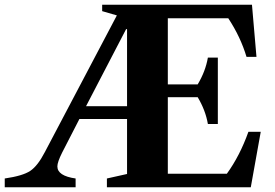

<svg xmlns="http://www.w3.org/2000/svg" viewBox="-47 -790 1160 810"><path d="M-27 0V-37Q49 -48 80.5 -69Q112 -90 142 -148L446 -725L384 -743V-770H1016L1035 -550H993Q968 -634 916 -713H661V-434H787Q820 -489 830 -547H872V-267H830Q820 -325 787 -380H661V-57H910Q965 -133 1001 -234H1053L1011 0H404V-37L489 -56V-288H288L215 -146Q195 -106 195 -88Q195 -48 272 -37V0ZM316 -342H489V-667H485Z"/></svg>

Font: Libre Caslon Text
Style: Bold
Weight: 700
Designer: Pablo Impallari, Rodrigo Fuenzalida
Foundry: Pablo Impallari, Rodrigo Fuenzalida
Version: Version 1.002